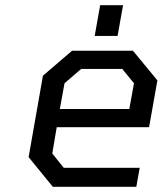

<svg xmlns="http://www.w3.org/2000/svg" viewBox="-20 -718 625 738"><path d="M344 -580 365 -698H453L432 -580ZM183 0 90 -114 145 -427 257 -523H491L585 -409L553 -229H198L181 -128L225 -73H517L504 0ZM210 -299H477L495 -398L450 -453H292L228 -398Z"/></svg>

Font: Tomorrow
Style: Italic
Weight: 400
Italic angle: -10°
Designer: Tony de Marco, Monica Rizzolli
Foundry: Just in Type
Version: Version 2.002